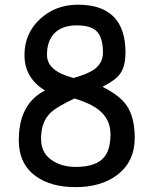

<svg xmlns="http://www.w3.org/2000/svg" viewBox="-20 -765 650 812"><path d="M299.8 26.4Q196.8 26.4 133.3 -18.6Q61 -69.3 59.6 -167.5Q57.6 -325.2 170.4 -382.3Q83.5 -435.1 83.5 -532.2Q83.5 -624.5 150.4 -685.5Q214.4 -744.1 305.7 -745.1Q510.7 -747.1 510.7 -542.5Q510.7 -483.9 487.3 -452.1Q468.3 -425.8 413.6 -397.9Q486.3 -361.3 515.6 -318.8Q549.8 -269 549.8 -181.6Q549.8 -82 476.1 -25.4Q407.7 26.4 299.8 26.4ZM304.2 -657.7Q241.2 -657.7 208 -622.1Q178.2 -588.9 178.7 -532.2Q179.2 -463.9 291 -435.1Q349.6 -452.1 375 -469.2Q415.5 -496.6 415.5 -542.5Q415.5 -608.9 385.7 -635.7Q360.4 -657.7 304.2 -657.7ZM295.4 -348.6Q217.8 -312.5 191.9 -286.1Q151.4 -245.6 153.8 -171.9Q155.8 -110.8 210 -80.6Q249.5 -59.1 299.8 -59.1Q385.7 -59.1 419.9 -99.6Q447.3 -131.8 447.3 -197.3Q447.3 -261.2 397.5 -300.3Q364.3 -327.1 295.4 -348.6Z"/></svg>

Font: YBG Kramawirya
Style: Regular
Weight: 400
Designer: R.S. Wihananto
Foundry: R.S. Wihananto
Version: Version 2.0.1